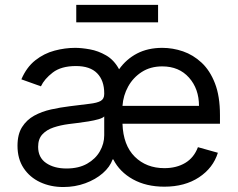

<svg xmlns="http://www.w3.org/2000/svg" viewBox="-20 -747 965 780"><path d="M647.7 11.4Q573.9 11.4 519.9 -18.6Q465.9 -48.7 440.3 -99.4H437.5Q426.8 -68.9 397.5 -43.3Q368.3 -17.8 326.5 -2.5Q284.8 12.8 237.2 12.8Q185.4 12.8 143.1 -6.9Q100.9 -26.6 76 -64.1Q51.1 -101.6 51.1 -154.8Q51.1 -201.7 69.8 -231Q88.4 -260.3 119.1 -277.2Q149.9 -294 187.5 -302.4Q225.1 -310.7 262.8 -315.3Q312.5 -321.7 343.6 -325.3Q374.6 -328.8 389 -337Q403.4 -345.2 403.4 -365.1V-367.9Q403.4 -420.1 374.6 -449.4Q345.9 -478.7 288.4 -478.7Q228.7 -478.7 194.4 -452.4Q160.2 -426.1 146.3 -396.3L66.8 -424.7Q88.1 -474.4 123.8 -502.3Q159.4 -530.2 201.9 -541.4Q244.3 -552.6 285.5 -552.6Q311.4 -552.6 345.2 -546.5Q378.9 -540.5 411 -522Q443.2 -503.6 463.8 -465.6Q492.9 -506.7 536.9 -529.7Q581 -552.6 639.2 -552.6Q681.8 -552.6 723.4 -538.4Q764.9 -524.1 799 -492.4Q833.1 -460.6 853.3 -408.4Q873.6 -356.2 873.6 -279.8V-244.3H477.6Q480.5 -157 527.5 -110.4Q574.6 -63.9 647.7 -63.9Q697.1 -63.9 732.6 -85.2Q768.1 -106.5 784.1 -149.1L865.1 -126.4Q845.9 -64.6 788.4 -26.6Q730.8 11.4 647.7 11.4ZM250 -62.5Q299.7 -62.5 334 -82Q368.3 -101.6 385.8 -132.5Q403.4 -163.4 403.4 -197.4V-274.1Q398.1 -267.8 380.1 -262.6Q362.2 -257.5 339 -253.7Q315.7 -250 293.9 -247.3Q272 -244.7 258.5 -242.9Q225.9 -238.6 197.6 -229.2Q169.4 -219.8 152.2 -201.2Q134.9 -182.5 134.9 -150.6Q134.9 -106.9 167.4 -84.7Q199.9 -62.5 250 -62.5ZM477.6 -316.8H788.4Q788.4 -386 747.9 -431.6Q707.4 -477.3 639.2 -477.3Q591.3 -477.3 556.1 -454.7Q521 -432.2 500.7 -395.6Q480.5 -359 477.6 -316.8ZM622.2 -727.3V-656.2H289.8V-727.3Z"/></svg>

Font: Inter Alia
Style: Regular
Weight: 400
Designer: Rasmus Andersson (Latin, Greek, Cyrillic etc.) and Evan from Shavian.info (Shavian, old style figures)
Foundry: Shavian.info
Version: Version 0.001;git-37ab20767